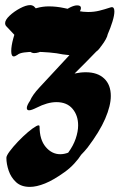

<svg xmlns="http://www.w3.org/2000/svg" viewBox="-20 -728 488 752"><path d="M135 -232Q135 -181 159 -152.5Q183 -124 216 -124Q231 -124 247 -130Q267 -157 276.5 -185Q286 -213 286 -237Q286 -276 264 -302Q242 -328 201 -328Q166 -328 123 -306Q103 -296 94 -296Q85 -296 85 -305Q85 -315 98 -334Q102 -344 111 -357Q120 -370 135 -386L252 -512Q240 -513 226 -515Q203 -520 173 -522.5Q143 -525 115 -525Q93 -525 74.5 -522.5Q56 -520 48 -513Q39 -507 34 -507Q24 -507 24 -528Q24 -548 32 -577.5Q40 -607 53 -634.5Q66 -662 80 -673Q101 -690 124 -696.5Q147 -703 171 -703Q201 -703 231 -696.5Q261 -690 286 -685Q306 -681 325 -681Q348 -681 368.5 -686Q389 -691 413 -699Q415 -700 418 -700Q428 -700 428 -683Q428 -668 420.5 -643.5Q413 -619 402 -594Q399 -577 377 -548Q377 -547 376 -547Q366 -532 357 -526Q341 -509 318 -486Q295 -463 272 -440Q295 -445 316 -445Q362 -445 388 -420.5Q414 -396 414 -352Q414 -314 392 -263Q370 -212 323 -150Q311 -135 298 -122Q288 -106 271 -87.5Q254 -69 233 -54Q190 -23 156.5 -9.5Q123 4 97 4Q63 4 43 -14.5Q23 -33 14 -59.5Q5 -86 5 -110Q5 -118 18 -135.5Q31 -153 50.5 -173.5Q70 -194 89.5 -210.5Q109 -227 122 -234Q135 -241 135 -232ZM113 -703 186 -625 227 -677Q238 -691 254.5 -699Q271 -707 282 -707Q297 -707 297 -697Q297 -688 289 -679L204 -571Q199 -564 191 -559Q175 -543 152.5 -531.5Q130 -520 114 -520Q106 -520 99 -525L3 -627Q0 -632 0 -637Q0 -650 17.5 -666.5Q35 -683 58.5 -695.5Q82 -708 98 -708Q106 -708 113 -703Z"/></svg>

Font: Ga Maamli
Style: Regular
Weight: 400
Designer: Afotey Clement Nii Odai, Ama Asantewa Diaka, David Abbey-Thompson
Foundry: Sorkin Type Co.
Version: Version 1.000; ttfautohint (v1.8.4.7-5d5b)